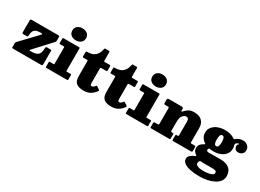

<svg xmlns="http://www.w3.org/2000/svg" viewBox="-32 -1722 3946 2913"><g transform="rotate(30 1940.5 -265.0)"><path d="M286 -420Q229.5 -420 200.2 -403.8Q171 -387.5 160.5 -358.5Q150 -329.5 148.5 -290Q148 -275 143.5 -271.5Q139 -268 123 -268H76Q58.5 -268 53.2 -272Q48 -276 48 -294.5V-490Q48 -509.5 52.5 -514.8Q57 -520 77 -520H534Q550 -520 554.5 -516.2Q559 -512.5 559 -495.5V-442.5Q559 -425.5 555 -418.8Q551 -412 543.5 -403.5L282.5 -121Q274 -111.5 273.5 -105.8Q273 -100 290 -100H299Q366.5 -100 400.5 -116.8Q434.5 -133.5 446.2 -166.2Q458 -199 459.5 -247Q460 -261.5 463 -267.8Q466 -274 482 -274H543Q553 -274 556.5 -271.2Q560 -268.5 560 -258.5V-35Q560 -12 555.2 -6Q550.5 0 527 0H45Q33.5 0 29.2 -2.2Q25 -4.5 25 -16V-78Q25 -95.5 28.5 -101.5Q32 -107.5 40 -115.5L309 -398Q330 -420 297 -420Z M685 -690Q685 -741 720.2 -768Q755.5 -795 805 -795Q854.5 -795 889.8 -768Q925 -741 925 -690Q925 -639 889.8 -612Q854.5 -585 805 -585Q755.5 -585 720.2 -612Q685 -639 685 -690ZM695.5 -415H628Q615 -415 615 -425V-506Q615 -520 630 -520H902.5Q909.5 -520 912.2 -518.5Q915 -517 915 -510V-117.5Q915 -110 916.5 -107.5Q918 -105 925.5 -105H991Q999.5 -105 1002.2 -103.2Q1005 -101.5 1005 -93V-15.5Q1005 -4.5 1001.2 -2.2Q997.5 0 986 0H627Q619.5 0 617.2 -2.2Q615 -4.5 615 -12.5V-90.5Q615 -100 617.2 -102.5Q619.5 -105 628.5 -105H692Q700 -105 702.5 -106.5Q705 -108 705 -116V-402Q705 -415 695.5 -415Z M1488 -92.5Q1460.5 -49.5 1411.8 -16.2Q1363 17 1285.5 17Q1198 17 1156.8 -18.8Q1115.5 -54.5 1115.5 -136V-395.5Q1115.5 -406.5 1113.8 -410.8Q1112 -415 1101 -415H1037Q1028 -415 1025.2 -418.2Q1022.5 -421.5 1022.5 -431V-501Q1022.5 -513 1025.8 -516.5Q1029 -520 1040.5 -520Q1070 -520 1100.5 -525Q1131 -530 1158.8 -545.8Q1186.5 -561.5 1208.2 -593.8Q1230 -626 1242 -681.5Q1244.5 -693 1246.2 -696.5Q1248 -700 1262 -700H1318.5Q1335.5 -700 1335.5 -683.5V-540Q1335.5 -528.5 1337.8 -524.2Q1340 -520 1351.5 -520H1440Q1452.5 -520 1452.5 -506V-427Q1452.5 -415 1438.5 -415H1351.5Q1335.5 -415 1335.5 -398.5V-154Q1335.5 -128 1339.5 -115Q1343.5 -102 1361.5 -102Q1374.5 -102 1387 -109.8Q1399.5 -117.5 1413.5 -137Q1419 -145 1423 -147.2Q1427 -149.5 1436.5 -144L1477 -117.5Q1487.5 -111 1490.5 -106Q1493.5 -101 1488 -92.5Z M1972 -92.5Q1944.5 -49.5 1895.8 -16.2Q1847 17 1769.5 17Q1682 17 1640.8 -18.8Q1599.5 -54.5 1599.5 -136V-395.5Q1599.5 -406.5 1597.8 -410.8Q1596 -415 1585 -415H1521Q1512 -415 1509.2 -418.2Q1506.5 -421.5 1506.5 -431V-501Q1506.5 -513 1509.8 -516.5Q1513 -520 1524.5 -520Q1554 -520 1584.5 -525Q1615 -530 1642.8 -545.8Q1670.5 -561.5 1692.2 -593.8Q1714 -626 1726 -681.5Q1728.5 -693 1730.2 -696.5Q1732 -700 1746 -700H1802.5Q1819.5 -700 1819.5 -683.5V-540Q1819.5 -528.5 1821.8 -524.2Q1824 -520 1835.5 -520H1924Q1936.5 -520 1936.5 -506V-427Q1936.5 -415 1922.5 -415H1835.5Q1819.5 -415 1819.5 -398.5V-154Q1819.5 -128 1823.5 -115Q1827.5 -102 1845.5 -102Q1858.5 -102 1871 -109.8Q1883.5 -117.5 1897.5 -137Q1903 -145 1907 -147.2Q1911 -149.5 1920.5 -144L1961 -117.5Q1971.5 -111 1974.5 -106Q1977.5 -101 1972 -92.5Z M2085.5 -690Q2085.5 -741 2120.8 -768Q2156 -795 2205.5 -795Q2255 -795 2290.2 -768Q2325.5 -741 2325.5 -690Q2325.5 -639 2290.2 -612Q2255 -585 2205.5 -585Q2156 -585 2120.8 -612Q2085.5 -639 2085.5 -690ZM2096 -415H2028.5Q2015.5 -415 2015.5 -425V-506Q2015.5 -520 2030.5 -520H2303Q2310 -520 2312.8 -518.5Q2315.5 -517 2315.5 -510V-117.5Q2315.5 -110 2317 -107.5Q2318.5 -105 2326 -105H2391.5Q2400 -105 2402.8 -103.2Q2405.5 -101.5 2405.5 -93V-15.5Q2405.5 -4.5 2401.8 -2.2Q2398 0 2386.5 0H2027.5Q2020 0 2017.8 -2.2Q2015.5 -4.5 2015.5 -12.5V-90.5Q2015.5 -100 2017.8 -102.5Q2020 -105 2029 -105H2092.5Q2100.5 -105 2103 -106.5Q2105.5 -108 2105.5 -116V-402Q2105.5 -415 2096 -415Z M2515 -415H2473Q2456 -415 2452 -419.5Q2448 -424 2448 -440.5V-493.5Q2448 -511 2456.8 -515.5Q2465.5 -520 2481 -520H2700Q2711.5 -520 2719.8 -515.5Q2728 -511 2728 -495V-477Q2728 -437.5 2748.5 -461Q2775.5 -492 2811.5 -516Q2847.5 -540 2911 -540Q2999 -540 3046 -494.8Q3093 -449.5 3093 -369V-126.5Q3093 -111.5 3097.2 -108.2Q3101.5 -105 3117 -105H3165Q3183 -105 3183 -86.5V-26Q3183 -7.5 3177.2 -3.8Q3171.5 0 3154 0H2853Q2839 0 2836 -4.5Q2833 -9 2833 -23V-82Q2833 -92.5 2835.2 -98.8Q2837.5 -105 2849 -105H2862Q2875.5 -105 2879.2 -108.2Q2883 -111.5 2883 -124.5V-353Q2883 -393.5 2872.2 -408.2Q2861.5 -423 2838 -423Q2819 -423 2798 -409.5Q2777 -396 2762.5 -365.2Q2748 -334.5 2748 -283V-124.5Q2748 -113.5 2751 -109.2Q2754 -105 2766 -105H2778Q2789.5 -105 2793.8 -102Q2798 -99 2798 -86.5V-18.5Q2798 -5.5 2791.5 -2.8Q2785 0 2773 0H2464Q2452.5 0 2450.2 -4.2Q2448 -8.5 2448 -20.5V-84Q2448 -97.5 2451.5 -101.2Q2455 -105 2468 -105H2513Q2528.5 -105 2533.2 -107.8Q2538 -110.5 2538 -126V-392Q2538 -407.5 2534 -411.2Q2530 -415 2515 -415Z M3204 -355Q3204 -415 3239 -456.2Q3274 -497.5 3330.8 -518.8Q3387.5 -540 3453 -540Q3501 -540 3544 -528.2Q3587 -516.5 3619 -494Q3629 -487.5 3632 -486.8Q3635 -486 3644 -494Q3670.5 -518 3702.8 -529Q3735 -540 3767 -540Q3813 -540 3847 -510.2Q3881 -480.5 3881 -434Q3881 -390 3853.2 -367Q3825.5 -344 3788 -344Q3748.5 -344 3731.8 -367.2Q3715 -390.5 3715 -413Q3715 -430 3720.8 -438.5Q3726.5 -447 3732.2 -451.2Q3738 -455.5 3738 -460.5Q3738 -465 3731 -465Q3719.5 -465 3706.5 -456.8Q3693.5 -448.5 3687 -440Q3677 -427.5 3682.5 -412Q3692 -384.5 3692 -355Q3692 -295 3659.5 -253.8Q3627 -212.5 3572.8 -191.2Q3518.5 -170 3453 -170Q3437 -170 3422 -171.8Q3407 -173.5 3392 -176Q3385 -177 3381 -175.5Q3377 -174 3373 -170Q3364 -161 3364 -147Q3364 -136.5 3372 -127.8Q3380 -119 3406 -119Q3415.5 -119 3441 -119.2Q3466.5 -119.5 3499.2 -119.5Q3532 -119.5 3563.8 -119.8Q3595.5 -120 3617 -120Q3711 -120 3765 -75Q3819 -30 3819 57Q3819 110 3788.5 149Q3758 188 3706.5 213.8Q3655 239.5 3590.8 252.2Q3526.5 265 3459 265Q3367.5 265 3297.8 250.2Q3228 235.5 3188.5 206.5Q3149 177.5 3149 135Q3149 97 3179.8 70.8Q3210.5 44.5 3256 27.5Q3267 23.5 3266.8 20Q3266.5 16.5 3258 10.5Q3232.5 -7 3216.8 -30.2Q3201 -53.5 3201 -84Q3201 -124 3223.5 -150.8Q3246 -177.5 3284.5 -195.5Q3294.5 -200.5 3294.8 -204.2Q3295 -208 3287 -213Q3249.5 -236.5 3226.8 -272.2Q3204 -308 3204 -355ZM3409 -355Q3409 -314.5 3418.2 -287.2Q3427.5 -260 3453 -260Q3478.5 -260 3487.8 -287.2Q3497 -314.5 3497 -355Q3497 -395.5 3487.8 -422.8Q3478.5 -450 3453 -450Q3427.5 -450 3418.2 -422.8Q3409 -395.5 3409 -355ZM3645 101Q3645 75.5 3626.5 67.2Q3608 59 3559 59H3410Q3391.5 59 3377 57Q3369 56 3363 55.5Q3357 55 3352 60Q3334 78 3334 102Q3334 126 3353.5 139.2Q3373 152.5 3405 157.8Q3437 163 3475 163Q3517 163 3556 156.2Q3595 149.5 3620 135.8Q3645 122 3645 101Z"/></g></svg>

Font: Besley* Fatface
Style: Regular
Weight: 900
Designer: Owen Earl
Foundry: indestructible type*
Version: Version 3.000; ttfautohint (v1.8.3)